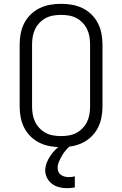

<svg xmlns="http://www.w3.org/2000/svg" viewBox="-20 -763 640 1006"><path d="M300 8Q271 8 242.5 3Q214 -2 188 -14.5Q162 -27 141 -47.5Q120 -68 107 -93.5Q94 -119 88.5 -147.5Q83 -176 83 -205V-530Q83 -559 88.5 -587.5Q94 -616 107 -641.5Q120 -667 141 -687.5Q162 -708 188 -720.5Q214 -733 242.5 -738Q271 -743 300 -743Q329 -743 357.5 -738Q386 -733 412 -720.5Q438 -708 459 -687.5Q480 -667 493 -641.5Q506 -616 511.5 -587.5Q517 -559 517 -530V-205Q517 -176 511.5 -147.5Q506 -119 493 -93.5Q480 -68 459 -47.5Q438 -27 412 -14.5Q386 -2 357.5 3Q329 8 300 8ZM300 -50Q321 -50 341.5 -53.5Q362 -57 380 -66.5Q398 -76 412.5 -91Q427 -106 436 -124.5Q445 -143 448.5 -163.5Q452 -184 452 -205V-530Q452 -551 448.5 -571.5Q445 -592 436 -610.5Q427 -629 412.5 -644Q398 -659 380 -668.5Q362 -678 341.5 -681.5Q321 -685 300 -685Q279 -685 258.5 -681.5Q238 -678 220 -668.5Q202 -659 187.5 -644Q173 -629 164 -610.5Q155 -592 151.5 -571.5Q148 -551 148 -530V-205Q148 -184 151.5 -163.5Q155 -143 164 -124.5Q173 -106 187.5 -91Q202 -76 220 -66.5Q238 -57 258.5 -53.5Q279 -50 300 -50ZM331 223Q310 223 290 218Q270 213 253.5 201Q237 189 227 170Q217 151 217 130Q217 110 224.5 90.5Q232 71 243.5 54Q255 37 269 22.5Q283 8 300 -4L306 -8H350V0Q336 11 324.5 24.5Q313 38 304.5 53Q296 68 289 84Q282 100 282 118Q282 128 286.5 138Q291 148 300 154Q309 160 319.5 162.5Q330 165 340 165Q348 165 356.5 164Q365 163 372 161V219Q362 221 351.5 222Q341 223 331 223Z"/></svg>

Font: Iosevka Aile Light
Style: Regular
Weight: 300
Designer: Belleve Invis
Foundry: Belleve Invis
Version: Version 27.3.5; ttfautohint (v1.8.4)